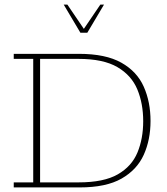

<svg xmlns="http://www.w3.org/2000/svg" viewBox="-20 -818 727 838"><path d="M40 0V-22H125V-561H40V-583H325Q441 -583 509.5 -544.5Q578 -506 607.5 -439.5Q637 -373 637 -290Q637 -208 607.5 -142.5Q578 -77 510.5 -38.5Q443 0 328 0ZM155 -22H323Q433 -22 494 -57Q555 -92 580 -152.5Q605 -213 605 -289Q605 -366 579.5 -427.5Q554 -489 492.5 -525Q431 -561 323 -561H155ZM331 -675 258 -798H274L346 -692L418 -798H434L361 -675Z"/></svg>

Font: Rokkitt SemiBold Thin
Style: Regular
Weight: 250
Version: Version 3.103